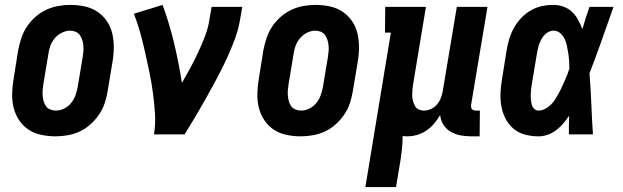

<svg xmlns="http://www.w3.org/2000/svg" viewBox="-20 -548 2540 783"><path d="M206 8Q177 8 148.5 2Q120 -4 97 -19Q74 -34 58.5 -57Q43 -80 36 -107.5Q29 -135 29.5 -164.5Q30 -194 35 -223L54 -343Q59 -368 67 -392.5Q75 -417 89.5 -439Q104 -461 124.5 -479Q145 -497 168.5 -508Q192 -519 217 -523.5Q242 -528 267 -528Q296 -528 324.5 -522Q353 -516 376 -501Q399 -486 415 -463Q431 -440 437.5 -412.5Q444 -385 444 -355.5Q444 -326 439 -297L419 -177Q415 -152 407 -127.5Q399 -103 384 -81Q369 -59 349 -41Q329 -23 305.5 -12Q282 -1 256.5 3.5Q231 8 206 8ZM208 -97Q225 -97 242 -105.5Q259 -114 270.5 -128.5Q282 -143 288 -160Q294 -177 297 -194L317 -314Q319 -326 320 -338Q321 -350 320 -362Q319 -374 315.5 -385Q312 -396 305.5 -405Q299 -414 288.5 -418.5Q278 -423 266 -423Q249 -423 232 -414.5Q215 -406 203 -391.5Q191 -377 185 -360Q179 -343 177 -326L157 -206Q155 -194 154 -182Q153 -170 154 -158Q155 -146 158 -135Q161 -124 167.5 -115Q174 -106 185 -101.5Q196 -97 208 -97Z M608 0Q615 -43 612 -86Q609 -129 603.5 -170.5Q598 -212 589.5 -252.5Q581 -293 572 -333.5Q563 -374 552 -414Q541 -454 526 -492L643 -528Q671 -452 690 -372Q709 -292 722 -210Q740 -241 757 -272.5Q774 -304 789 -336.5Q804 -369 816.5 -401.5Q829 -434 834 -468L843 -520H968L959 -468Q952 -427 937 -386.5Q922 -346 903.5 -306.5Q885 -267 864.5 -228.5Q844 -190 822.5 -151.5Q801 -113 778.5 -75Q756 -37 733 0Z M1206 8Q1177 8 1148.5 2Q1120 -4 1097 -19Q1074 -34 1058.5 -57Q1043 -80 1036 -107.5Q1029 -135 1029.5 -164.5Q1030 -194 1035 -223L1054 -343Q1059 -368 1067 -392.5Q1075 -417 1089.5 -439Q1104 -461 1124.5 -479Q1145 -497 1168.5 -508Q1192 -519 1217 -523.5Q1242 -528 1267 -528Q1296 -528 1324.5 -522Q1353 -516 1376 -501Q1399 -486 1415 -463Q1431 -440 1437.5 -412.5Q1444 -385 1444 -355.5Q1444 -326 1439 -297L1419 -177Q1415 -152 1407 -127.5Q1399 -103 1384 -81Q1369 -59 1349 -41Q1329 -23 1305.5 -12Q1282 -1 1256.5 3.5Q1231 8 1206 8ZM1208 -97Q1225 -97 1242 -105.5Q1259 -114 1270.5 -128.5Q1282 -143 1288 -160Q1294 -177 1297 -194L1317 -314Q1319 -326 1320 -338Q1321 -350 1320 -362Q1319 -374 1315.5 -385Q1312 -396 1305.5 -405Q1299 -414 1288.5 -418.5Q1278 -423 1266 -423Q1249 -423 1232 -414.5Q1215 -406 1203 -391.5Q1191 -377 1185 -360Q1179 -343 1177 -326L1157 -206Q1155 -194 1154 -182Q1153 -170 1154 -158Q1155 -146 1158 -135Q1161 -124 1167.5 -115Q1174 -106 1185 -101.5Q1196 -97 1208 -97Z M1470 215 1574 -415H1550L1551 -520H1717L1665 -206Q1663 -195 1662 -183Q1661 -171 1661 -159.5Q1661 -148 1664 -137Q1667 -126 1672 -116.5Q1677 -107 1687 -102Q1697 -97 1709 -97Q1724 -97 1738.5 -104Q1753 -111 1763 -123Q1773 -135 1778.5 -150Q1784 -165 1786 -179L1843 -520H1968L1901 -119Q1901 -114 1901.5 -110Q1902 -106 1904.5 -103Q1907 -100 1911.5 -98.5Q1916 -97 1920 -97H1937L1936 8H1902Q1879 8 1858 4Q1837 0 1818.5 -10.5Q1800 -21 1788.5 -39Q1777 -57 1775 -79Q1764 -60 1750 -43.5Q1736 -27 1718 -15Q1700 -3 1680 2.5Q1660 8 1640 8Q1635 8 1631 7.5Q1627 7 1622 7Q1622 32 1619.5 57Q1617 82 1613 107L1595 215Z M2176 8Q2148 8 2121.5 1Q2095 -6 2075 -22.5Q2055 -39 2042.5 -62.5Q2030 -86 2025 -112.5Q2020 -139 2021 -167Q2022 -195 2027 -223L2046 -343Q2050 -367 2057 -390Q2064 -413 2076 -434.5Q2088 -456 2105.5 -474.5Q2123 -493 2144.5 -505.5Q2166 -518 2189.5 -523Q2213 -528 2237 -528Q2259 -528 2279 -520.5Q2299 -513 2313.5 -499Q2328 -485 2338 -466.5Q2348 -448 2355 -429Q2361 -451 2368.5 -474Q2376 -497 2384 -520H2482Q2458 -452 2434 -384Q2410 -316 2384 -249Q2389 -187 2391.5 -124.5Q2394 -62 2398 0H2300Q2300 -19 2300 -38Q2300 -57 2301 -76Q2290 -60 2277 -44.5Q2264 -29 2248 -17Q2232 -5 2213.5 1.5Q2195 8 2176 8ZM2177 -97Q2190 -97 2203 -104Q2216 -111 2226 -120.5Q2236 -130 2243.5 -142Q2251 -154 2258 -166.5Q2265 -179 2270.5 -191.5Q2276 -204 2282 -216.5Q2288 -229 2293 -242Q2298 -255 2302 -268Q2302 -284 2301 -299.5Q2300 -315 2297.5 -330.5Q2295 -346 2292 -361Q2289 -376 2282.5 -389.5Q2276 -403 2264.5 -413Q2253 -423 2237 -423Q2227 -423 2217 -418Q2207 -413 2199.5 -404.5Q2192 -396 2187 -386.5Q2182 -377 2178.5 -367Q2175 -357 2173 -347Q2171 -337 2169 -326L2149 -206Q2147 -196 2146 -185Q2145 -174 2144.5 -163.5Q2144 -153 2145 -142.5Q2146 -132 2148.5 -122Q2151 -112 2158.5 -104.5Q2166 -97 2177 -97Z"/></svg>

Font: Iosevka Curly Slab Extrabold
Style: Italic
Weight: 800
Italic angle: -9°
Monospace: yes
Designer: Belleve Invis
Foundry: Belleve Invis
Version: Version 22.1.2; ttfautohint (v1.8.4)